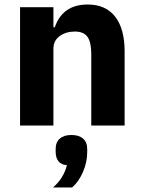

<svg xmlns="http://www.w3.org/2000/svg" viewBox="-20 -557 636 852"><path d="M69 0V-525H217V-436H223Q258 -537 369 -537Q449 -537 491 -483Q533 -429 533 -329V0H385V-317Q385 -369 368.5 -393Q352 -417 312 -417Q273 -417 245 -397Q217 -377 217 -340V0ZM215 275Q262 235 277 176Q227 172 227 115V104Q227 74 245.5 58Q264 42 297 42Q330 42 348.5 58Q367 74 367 104V118Q367 163 348 206.5Q329 250 300 275Z"/></svg>

Font: Anuphan
Style: Bold
Weight: 700
Designer: Mike Abbink, Paul van der Laan, Pieter van Rosmalen, Mint Tantisuwanna
Foundry: Bold Monday; Cadson Demak
Version: Version 3.002;hotconv 1.0.109;makeotfexe 2.5.65596